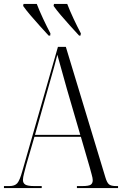

<svg xmlns="http://www.w3.org/2000/svg" viewBox="-21 -951 620 971"><path d="M-1 0V-10H26Q54 -10 66.5 -24.5Q79 -39 92 -86L272 -714H312L512 -54Q520 -27 530.5 -18.5Q541 -10 567 -10H576V0H368V-10H395Q428 -10 438 -17Q448 -24 448 -40Q448 -50 442.5 -69Q437 -88 433 -104L388 -259H153L112 -118Q107 -99 101 -76Q95 -53 95 -41Q95 -25 107 -17.5Q119 -10 153 -10H190V0ZM156 -269H385L317 -502Q299 -567 288 -606Q277 -645 269 -674Q261 -641 252.5 -611.5Q244 -582 232 -539ZM225 -771Q203 -795 178.5 -822Q154 -849 132 -875Q110 -901 96 -921L98 -931H165Q178 -897 197 -856.5Q216 -816 234 -782L233 -771ZM379 -771Q357 -795 332.5 -822Q308 -849 286 -875Q264 -901 250 -921L252 -931H319Q332 -897 351 -856.5Q370 -816 388 -782L386 -771Z"/></svg>

Font: Noto Serif Display Condensed Light
Style: Regular
Weight: 300
Width: 3
Designer: Monotype Design Team
Foundry: Monotype Imaging Inc.
Version: Version 2.009